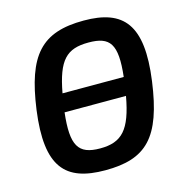

<svg xmlns="http://www.w3.org/2000/svg" viewBox="-106 -802 883 915"><g transform="rotate(-15 336.0 -345.0)"><path d="M387 -703C178 -703 96 -611 60 -350C23 -75 106 13 303 13C504 13 590 -69 627 -340C664 -611 583 -703 387 -703ZM382 -596C488 -596 520 -554 502 -394H200C229 -551 273 -596 382 -596ZM306 -94C197 -94 168 -144 186 -304H489C460 -143 413 -94 306 -94Z"/></g></svg>

Font: Exo 2 Semi Bold
Style: Italic
Weight: 600
Italic angle: -8°
Designer: Natanael Gama
Version: Version 1.001;PS 001.001;hotconv 1.0.88;makeotf.lib2.5.64775